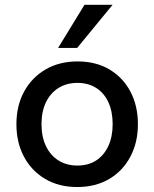

<svg xmlns="http://www.w3.org/2000/svg" viewBox="-20 -764 637 792"><path d="M298.6 7.5Q222.7 7.5 166.3 -25.9Q109.9 -59.3 78.8 -117.7Q47.7 -176.2 47.7 -251.6Q47.7 -328 79.5 -386.3Q111.3 -444.6 168.1 -477.6Q224.9 -510.6 300 -510.6Q375.9 -510.6 431.8 -477.3Q487.7 -443.9 518.3 -385.6Q548.9 -327.2 548.9 -251.6Q548.9 -176.2 517.6 -117.4Q486.3 -58.5 430 -25.5Q373.7 7.5 298.6 7.5ZM299.3 -81.1Q344 -81.1 376.4 -101.9Q408.8 -122.8 426.7 -161.3Q444.7 -199.8 444.7 -251.6Q444.7 -304.1 427.1 -342.2Q409.6 -380.4 376.8 -401.2Q344 -422.1 299.3 -422.1Q254.9 -422.1 221.5 -401.2Q188.1 -380.4 169.6 -342.2Q151.2 -304.1 151.2 -251.6Q151.2 -199.8 169.6 -161.3Q188.1 -122.8 221.5 -101.9Q254.9 -81.1 299.3 -81.1ZM219.7 -566.3 328.5 -744.3H444.5L298.3 -566.3Z"/></svg>

Font: REM Medium
Style: Regular
Weight: 500
Designer: Octavio Pardo
Foundry: Ashler Design
Version: Version 1.005;gftools[0.9.28]